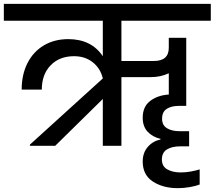

<svg xmlns="http://www.w3.org/2000/svg" viewBox="-44 -760 1119 1001"><path d="M589 -652V-442H758Q836 -442 836 -511V-563H927V-208H888Q850 -208 825.5 -192.5Q801 -177 801 -141Q801 -107 826.5 -91.5Q852 -76 892 -76H942V3H894Q853 3 826.5 19Q800 35 800 72Q800 107 828 123Q856 139 898 139Q925 139 952 134Q979 129 997 123V202Q977 210 945 215.5Q913 221 883 221Q806 221 753 186.5Q700 152 700 82Q700 37 726 6.5Q752 -24 793 -33V-36Q751 -46 725.5 -73.5Q700 -101 700 -146Q700 -205 740 -234.5Q780 -264 836 -267V-378Q794 -358 743 -358H589V0H492V-244L244 0H112V-6L492 -351Q480 -403 440 -435Q400 -467 342 -467Q266 -467 220 -419.5Q174 -372 174 -293H69Q69 -371 99 -430.5Q129 -490 184 -523Q239 -556 312 -556Q432 -556 492 -467V-652H-24V-740H1055V-652Z"/></svg>

Font: A Bank Premium Med
Style: Regular
Weight: 500
Designer: Ninad Kale (Devanagari), Jonny Pinhorn (Latin), Htun Naung (Myanmar)
Foundry: Indian Type Foundry
Version: 4.004